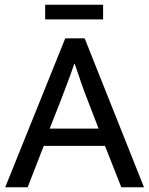

<svg xmlns="http://www.w3.org/2000/svg" viewBox="-20 -792 630 812"><path d="M256 -630H338L589 0H493L424 -175H165L97 0H2ZM190 -248H397L355 -357Q338 -400 324 -440Q310 -480 296 -522H294Q280 -480 265 -441Q250 -402 233 -357ZM416 -772V-710H171V-772Z"/></svg>

Font: Mukta Vaani
Style: Regular
Weight: 400
Designer: Noopur Datye, Girish Dalvi, Yashodeep Gholap, Pallavi Karambelkar
Foundry: Ek Type
Version: Version 2.538;PS 1.000;hotconv 16.6.51;makeotf.lib2.5.65220;